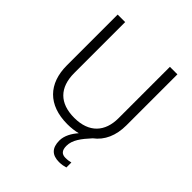

<svg xmlns="http://www.w3.org/2000/svg" viewBox="-252 -862 1229 1229"><g transform="rotate(45 362.5 -247.5)"><path d="M454 112C454 59 489 14 539 -41C601 -87 633 -160 633 -252V-714H565V-249C565 -127 497 -50 363 -50C230 -50 160 -122 160 -253V-714H92V-254C92 -90 186 10 360 10C394 10 425 6 453 -1C423 33 398 76 398 120C398 187 431 219 494 219C518 219 535 215 552 210V165C541 168 525 171 504 171C472 171 454 154 454 112Z"/></g></svg>

Font: Noto Sans Syriac Light
Style: Regular
Weight: 300
Designer: Patrick Giasson and the Monotype Design Team
Foundry: Monotype Imaging Inc.
Version: Version 3.000